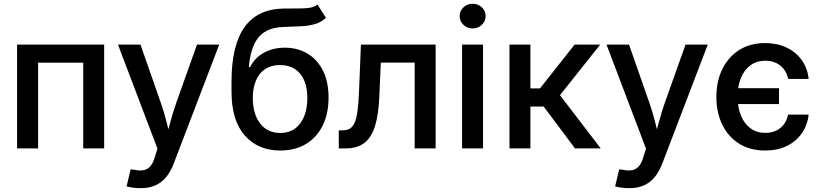

<svg xmlns="http://www.w3.org/2000/svg" viewBox="-20 -772 4269 999"><path d="M522 -540V0H413.1V-445.8H178.2V0H68.8V-540Z M638.7 197.8 659.7 108.9 681.2 111.8Q706.5 117.2 726.8 113.5Q747.1 109.9 762 93.3Q776.9 76.7 785.6 44.9L799.3 1.5L593.8 -540H710.9L816.9 -236.8Q834.5 -187 846.4 -137.9Q858.4 -88.9 872.1 -40H840.3Q853.5 -88.9 866.7 -138.2Q879.9 -187.5 897 -236.8L1004.9 -540H1120.6L884.3 78.1Q868.2 120.6 844.5 149.4Q820.8 178.2 788.1 192.6Q755.4 207 712.9 207Q689 207 669.4 204.1Q649.9 201.2 638.7 197.8Z M1631.8 -748.5 1675.8 -679.2Q1651.9 -656.7 1620.1 -647.2Q1588.4 -637.7 1548.3 -635.5Q1508.3 -633.3 1457 -631.8Q1398.4 -630.4 1360.4 -607.7Q1322.3 -585 1301.5 -539.1Q1280.8 -493.2 1274.4 -422.9H1281.2Q1307.1 -473.1 1354.5 -498.5Q1401.9 -523.9 1461.4 -523.9Q1527.8 -523.9 1579.1 -493.7Q1630.4 -463.4 1659.9 -405.5Q1689.5 -347.7 1689.5 -264.2Q1689.5 -179.7 1658.4 -117.7Q1627.4 -55.7 1571 -22.2Q1514.6 11.2 1438 11.2Q1322.8 11.2 1253.7 -66.9Q1184.6 -145 1184.6 -295.4V-347.7Q1184.6 -535.2 1251.7 -629.9Q1318.8 -724.6 1453.1 -727.5Q1495.6 -728.5 1529.5 -728Q1563.5 -727.5 1589.1 -731.2Q1614.7 -734.9 1631.8 -748.5ZM1439 -80.1Q1482.4 -80.1 1513.9 -102.3Q1545.4 -124.5 1562.3 -165.5Q1579.1 -206.5 1579.1 -262.2Q1579.1 -316.9 1562 -355.2Q1544.9 -393.6 1513.4 -413.6Q1481.9 -433.6 1437 -433.6Q1404.8 -433.6 1378.4 -422.4Q1352.1 -411.1 1333.7 -389.2Q1315.4 -367.2 1305.4 -335.2Q1295.4 -303.2 1295.4 -262.2Q1295.4 -179.2 1333.5 -129.6Q1371.6 -80.1 1439 -80.1Z M1742.7 0V-93.8H1761.7Q1784.7 -93.8 1799.8 -102.5Q1814.9 -111.3 1825 -133.3Q1835 -155.3 1840.3 -195.1Q1845.7 -234.9 1848.1 -296.9L1857.9 -540H2246.6V0H2137.7V-446.3H1961.4L1953.6 -268.6Q1949.7 -176.3 1931.4 -116.7Q1913.1 -57.1 1876.2 -28.6Q1839.4 0 1780.3 0Z M2384.3 0V-540H2493.2V0ZM2439 -624Q2411.1 -624 2391.4 -642.8Q2371.6 -661.6 2371.6 -688.5Q2371.6 -715.3 2391.4 -733.9Q2411.1 -752.4 2439 -752.4Q2467.3 -752.4 2487.1 -733.9Q2506.8 -715.3 2506.8 -688.5Q2506.8 -661.6 2487.1 -642.8Q2467.3 -624 2439 -624Z M2630.9 0V-540H2739.7V-312H2789.6L2969.7 -540H3103L2893.6 -276.9L3105.5 0H2971.7L2808.6 -217.8H2739.7V0Z M3180.7 197.8 3201.7 108.9 3223.1 111.8Q3248.5 117.2 3268.8 113.5Q3289.1 109.9 3304 93.3Q3318.8 76.7 3327.6 44.9L3341.3 1.5L3135.7 -540H3252.9L3358.9 -236.8Q3376.5 -187 3388.4 -137.9Q3400.4 -88.9 3414.1 -40H3382.3Q3395.5 -88.9 3408.7 -138.2Q3421.9 -187.5 3439 -236.8L3546.9 -540H3662.6L3426.3 78.1Q3410.2 120.6 3386.5 149.4Q3362.8 178.2 3330.1 192.6Q3297.4 207 3254.9 207Q3231 207 3211.4 204.1Q3191.9 201.2 3180.7 197.8Z M3960.9 11.2Q3882.8 11.2 3825.9 -24.4Q3769 -60.1 3738.3 -123Q3707.5 -186 3707.5 -267.6Q3707.5 -350.1 3738.8 -413.3Q3770 -476.6 3826.9 -512.2Q3883.8 -547.9 3960.4 -547.9Q4023.4 -547.9 4072.3 -524.7Q4121.1 -501.5 4151.4 -459.5Q4181.6 -417.5 4187.5 -361.3H4081.1Q4075.7 -387.7 4060.5 -409.2Q4045.4 -430.7 4020.8 -443.4Q3996.1 -456.1 3961.4 -456.1Q3918.5 -456.1 3886.2 -433.3Q3854 -410.6 3835.9 -368.7Q3817.9 -326.7 3817.9 -269.5Q3817.9 -211.9 3835.7 -169.4Q3853.5 -127 3885.7 -103.8Q3918 -80.6 3961.4 -80.6Q4008.8 -80.6 4040 -106Q4071.3 -131.3 4080.6 -175.8H4187.5Q4181.6 -121.6 4152.3 -79.1Q4123 -36.6 4074.5 -12.7Q4025.9 11.2 3960.9 11.2ZM3803.2 -230.5V-313H4033.2V-230.5Z"/></svg>

Font: V-Inter
Style: Medium-500
Weight: 500
Designer: Rasmus Andersson
Foundry: rsms
Version: Version 4.000;git-4146feb